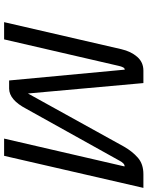

<svg xmlns="http://www.w3.org/2000/svg" viewBox="91 -826 735 958"><g transform="rotate(90 459.0 -347.5)"><path d="M226 -585Q237 -633 264 -664Q291 -695 333 -695H395L447 -119L712 -598Q736 -640 767.5 -667.5Q799 -695 850 -695H918L758 0H672L811 -601Q803 -602 795.5 -594.5Q788 -587 783 -577L523 -110Q479 -26 423 -25H382L328 -602Q321 -602 316.5 -593.5Q312 -585 309 -571L177 0H91Z"/></g></svg>

Font: Panefresco 500wt
Style: Italic
Weight: 700
Foundry: Campivisivi & Chank Co
Version: Version 1.000